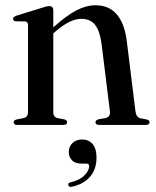

<svg xmlns="http://www.w3.org/2000/svg" viewBox="-20 -484 603 744"><path d="M186.5 -444V-378Q238.5 -424.5 276.2 -444Q314 -463.5 349.5 -463.5Q403 -463.5 432.8 -428Q462.5 -392.5 471 -327L505 -52Q508 -29.5 524.5 -25.5L548.5 -21Q559.5 -18 559.5 -10.5Q559.5 0 545.5 0H364.5Q350 0 350 -10.5Q350 -18 360.5 -21.5L388.5 -26.5Q408.5 -31 406 -52L373.5 -314.5Q367 -363.5 348.8 -387.2Q330.5 -411 294.5 -411Q251 -411 194.5 -361.5L186.5 -354.5V-49Q186.5 -30.5 202.5 -26.5L229 -21.5Q240 -18.5 240 -10.5Q240 0 225.5 0H46.5Q33 0 33 -10.5Q33 -18 44 -21L72 -26.5Q88.5 -30.5 88.5 -48.5V-386.5Q88.5 -400 77 -401L41 -401.5Q30.5 -403 30.5 -411Q30.5 -418 43 -423L143 -454Q162 -460.5 170.5 -460.5Q186.5 -460.5 186.5 -444ZM296.5 150Q271 150 258.8 137Q246.5 124 246.5 105.5Q246.5 83.5 261.2 70Q276 56.5 298 56.5Q323.5 56.5 338.8 74Q354 91.5 354 126.5Q354 171.5 329.2 200.5Q304.5 229.5 259.5 239.5Q247.5 242.5 245 234Q242 225 253.5 222.5Q288.5 214.5 307 195.8Q325.5 177 325.5 160Q325.5 150 315 150Z"/></svg>

Font: Fraunces 72pt S000
Style: Regular
Weight: 400
Version: Version 1.000; ttfautohint (v1.8.3)